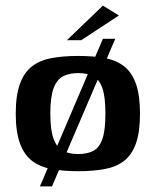

<svg xmlns="http://www.w3.org/2000/svg" viewBox="-20 -603 555 683"><path d="M122 60 346 -465H390L165 60ZM258 6Q205 6 164 -1.5Q123 -9 94.5 -30.5Q66 -52 51 -93Q36 -134 36 -199Q36 -264 51 -305Q66 -346 94.5 -367.5Q123 -389 164 -396.5Q205 -404 258 -404Q312 -404 352.5 -396.5Q393 -389 421 -367.5Q449 -346 463.5 -305Q478 -264 478 -199Q478 -133 463.5 -92.5Q449 -52 421 -30.5Q393 -9 352 -1.5Q311 6 258 6ZM258 -55Q290 -55 311.5 -66Q333 -77 344 -108Q355 -139 355 -199Q355 -259 344 -290Q333 -321 311.5 -332Q290 -343 258 -343Q227 -343 205 -332Q183 -321 171 -290Q159 -259 159 -199Q159 -139 171 -108Q183 -77 205 -66Q227 -55 258 -55ZM218 -460 346 -583 403 -548 269 -460Z"/></svg>

Font: Genos Thin SemiBold
Style: Regular
Weight: 600
Version: Version 1.010